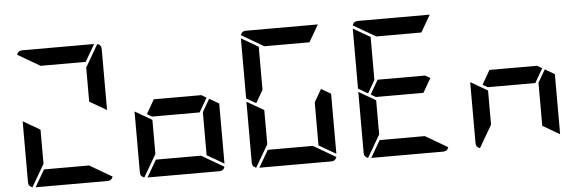

<svg xmlns="http://www.w3.org/2000/svg" viewBox="-57 -1198 4195 1395"><g transform="rotate(-5 2040.0 -500.0)"><path d="M688 -998Q717 -989 717 -959V-514L593 -586V-838H595ZM552 -124 715 -29Q706 0 676 0H151L223 -124ZM223 -165 128 -2Q99 -11 99 -41V-486L159 -451L165 -448L223 -414ZM264 -876 101 -971Q110 -1000 140 -1000H665L593 -876Z M1445 -541 1386 -438H1039L1003 -459L1062 -562H1409ZM1463 -531 1533 -490V-52L1409 -124V-438ZM1368 -124 1531 -29Q1522 0 1492 0H967L1039 -124ZM1039 -165 944 -2Q915 -11 915 -41V-486L975 -451L981 -448L1039 -414Z M1801 -469 1731 -510V-948L1855 -876V-562ZM2279 -531 2349 -490V-52L2225 -124V-438ZM2184 -124 2347 -29Q2338 0 2308 0H1783L1855 -124ZM1855 -165 1760 -2Q1731 -11 1731 -41V-486L1791 -451L1797 -448L1855 -414ZM1896 -876 1733 -971Q1742 -1000 1772 -1000H2297L2225 -876Z M3077 -541 3018 -438H2671L2635 -459L2694 -562H3041ZM2617 -469 2547 -510V-948L2671 -876V-562ZM3000 -124 3163 -29Q3154 0 3124 0H2599L2671 -124ZM2671 -165 2576 -2Q2547 -11 2547 -41V-486L2607 -451L2613 -448L2671 -414ZM2712 -876 2549 -971Q2558 -1000 2588 -1000H3113L3041 -876Z M3893 -541 3834 -438H3487L3451 -459L3510 -562H3857ZM3911 -531 3981 -490V-52L3857 -124V-438ZM3487 -165 3392 -2Q3363 -11 3363 -41V-486L3423 -451L3429 -448L3487 -414Z"/></g></svg>

Font: DSEG7 Modern
Style: Bold
Weight: 700
Designer: Keshikan(Twitter:@keshinomi_88pro)
Version: Version 0.46